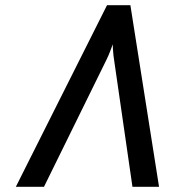

<svg xmlns="http://www.w3.org/2000/svg" viewBox="-20 -720 672 740"><path d="M41 0 392.5 -700H482.5L593 0H490.5L420.5 -483.5Q418.5 -494 417.2 -507.2Q416 -520.5 415.2 -532Q414.5 -543.5 414.5 -549Q411 -539.5 404.5 -522.2Q398 -505 390 -489L149.5 0Z"/></svg>

Font: Overpass Medium
Style: Italic
Weight: 500
Italic angle: -10°
Designer: Delve Withrington, Dave Bailey, Thomas Jockin
Foundry: Delve Fonts LLC
Version: Version 4.000